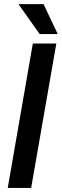

<svg xmlns="http://www.w3.org/2000/svg" viewBox="-20 -925 304 945"><path d="M257.3 -710.9 133.3 0H18.1L141.6 -710.9ZM194.3 -904.8 264.2 -757.3H175.3L70.8 -904.8Z"/></svg>

Font: Roboto Condensed Medium
Style: Italic
Weight: 500
Italic angle: -12°
Designer: Christian Robertson
Foundry: Google
Version: Version 3.0; 2020